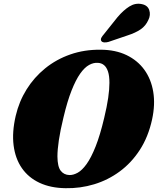

<svg xmlns="http://www.w3.org/2000/svg" viewBox="-20 -975 829 1008"><path d="M509 -714Q586.5 -713.5 644.2 -685.8Q702 -658 737.8 -608.8Q773.5 -559.5 784.5 -493Q795.5 -426.5 778.5 -348Q758.5 -256.5 714.2 -188.2Q670 -120 608.5 -74.8Q547 -29.5 474.2 -7.5Q401.5 14.5 324 13Q246 12 188 -15Q130 -42 95.2 -91.8Q60.5 -141.5 51.5 -211.2Q42.5 -281 62.5 -367Q80 -442 119.5 -505.5Q159 -569 217.2 -616.2Q275.5 -663.5 349.2 -689.2Q423 -715 509 -714ZM344.5 -56Q365 -55.5 388 -68.2Q411 -81 434.8 -114Q458.5 -147 482 -206Q505.5 -265 527 -356Q541.5 -416 548 -461.2Q554.5 -506.5 554.5 -540Q554.5 -577 547 -599.5Q539.5 -622 526.2 -633Q513 -644 494.5 -645Q471.5 -647 447.8 -634Q424 -621 401 -588.5Q378 -556 355.8 -500Q333.5 -444 313.5 -359.5Q296.5 -290 289 -239.2Q281.5 -188.5 281.5 -153.5Q282 -100 298.8 -78.5Q315.5 -57 344.5 -56ZM597 -885Q628 -921.5 659.2 -941Q690.5 -960.5 724 -953.5Q755 -947.5 763.5 -922Q772 -896.5 759 -870.5Q745 -839 718.2 -820.8Q691.5 -802.5 649.5 -789L549.5 -755Q538 -751.5 526.8 -752.5Q515.5 -753.5 511.5 -760.5Q507.5 -768.5 512.5 -777.5Q517.5 -786.5 526 -796Z"/></svg>

Font: Fraunces Wonky
Style: Italic
Weight: 900
Italic angle: -16°
Version: Version 1.000;[b76b70a41]